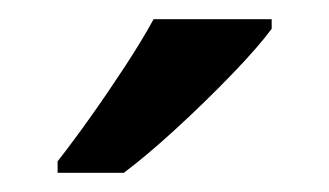

<svg xmlns="http://www.w3.org/2000/svg" viewBox="-20 -786 343 200"><path d="M263 -756Q249 -737 221.5 -708.5Q194 -680 163.5 -652Q133 -624 109 -606H40V-618Q55 -637 73.5 -663Q92 -689 110 -716.5Q128 -744 140 -766H263Z"/></svg>

Font: Noto Sans Syriac Medium
Style: Regular
Weight: 500
Designer: Patrick Giasson and the Monotype Design Team
Foundry: Monotype Imaging Inc.
Version: Version 3.000; ttfautohint (v1.8.4.7-5d5b)